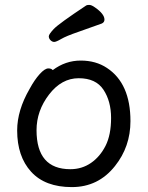

<svg xmlns="http://www.w3.org/2000/svg" viewBox="-20 -739 602 783"><path d="M267 -49Q314 -49 351 -74.5Q388 -100 410.5 -144.5Q433 -189 433 -258Q433 -326 402 -373Q371 -420 301 -420Q231 -420 180 -353.5Q129 -287 129 -208Q129 -49 267 -49ZM273 24Q164 24 107 -38.5Q50 -101 50 -207Q50 -289 101 -377Q121 -414 142 -437Q163 -460 177 -460Q190 -460 195 -453Q247 -492 309 -492Q371 -492 416 -462Q512 -399 512 -245Q512 -141 449 -62Q381 24 273 24ZM179 -591Q179 -599 199 -620.5Q219 -642 332 -717Q336 -719 344 -719Q353 -719 367 -709Q406 -682 406 -659Q406 -648 395 -643Q346 -625 298 -608.5Q250 -592 229.5 -580Q209 -568 201 -568Q193 -568 186 -575Q179 -582 179 -591Z"/></svg>

Font: LXGW WenKai Lite
Style: Bold
Weight: 700
Designer: LXGW / Fontworks Inc.
Foundry: LXGW / Fontworks Inc.
Version: Version 1.330;April 28, 2024